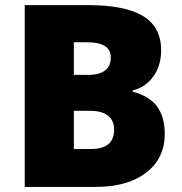

<svg xmlns="http://www.w3.org/2000/svg" viewBox="-20 -734 714 754"><path d="M77.1 -713.9H326.2Q471.7 -713.9 542.2 -670.7Q612.8 -627.4 612.8 -536.1Q612.8 -476.1 582 -433.6Q551.3 -391.1 501 -378.9V-374Q567.4 -356.4 597.2 -315.4Q627 -274.4 627 -209Q627 -111.8 554 -55.9Q481 0 355 0H77.1ZM270 -439.9H328.1Q369.6 -439.9 392.3 -457Q415 -474.1 415 -507.8Q415 -567.9 324.2 -567.9H270ZM270 -298.8V-148.9H337.9Q428.2 -148.9 428.2 -225.1Q428.2 -260.7 404.1 -279.8Q379.9 -298.8 334 -298.8Z"/></svg>

Font: Sahel Black FD
Style: Black-FD
Weight: 900
Foundry: Saber Rastikerdar (saber.rastikerdar@gmail.com)
Version: Version 3.3.1